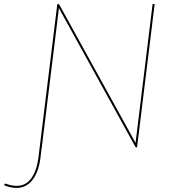

<svg xmlns="http://www.w3.org/2000/svg" viewBox="-121 -720 836 938"><path d="M74.5 -13 159 -700H163Q167.5 -700 169.5 -696L541.5 -21.5Q541.5 -24 541.8 -26.8Q542 -29.5 542.5 -32L624.5 -700H634.5L548.5 0H545Q542.5 0 540 -3.5L166.5 -681L165.5 -669L82.5 5H82L77 48Q73 83 63.2 110.8Q53.5 138.5 38.5 158Q23.5 177.5 3.8 187.8Q-16 198 -40 198Q-55.5 198 -70.2 194.8Q-85 191.5 -101 185L-99.5 181Q-98.5 177 -95.5 177.2Q-92.5 177.5 -89 178.5Q-76.5 183.5 -63.5 185.8Q-50.5 188 -39 188Q5.5 188 32.2 150.5Q59 113 67 48Z"/></svg>

Font: Lato Hairline
Style: Italic
Weight: 100
Italic angle: -7°
Designer: Lukasz Dziedzic
Foundry: tyPoland Lukasz Dziedzic
Version: Version 2.007; 2014-02-27